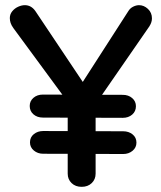

<svg xmlns="http://www.w3.org/2000/svg" viewBox="-20 -723 624 743"><path d="M147 -128Q126 -128 111 -140.5Q96 -153 96 -172Q96 -192 111 -204Q126 -216 147 -216L457 -215Q478 -215 493 -203Q508 -191 508 -171Q508 -152 493 -139.5Q478 -127 457 -127ZM146 -268Q124 -268 109.5 -280.5Q95 -293 95 -313Q95 -332 109.5 -344.5Q124 -357 146 -357L455 -356Q477 -356 491.5 -343.5Q506 -331 506 -312Q506 -292 491.5 -279.5Q477 -267 455 -267ZM518 -703Q537 -703 552.5 -688.5Q568 -674 568 -652Q568 -644 565.5 -636.5Q563 -629 558 -621L334 -297L350 -356V-51Q350 -29 335 -14.5Q320 0 296 0Q272 0 257 -14.5Q242 -29 242 -51V-348L249 -319L32 -614Q24 -625 21 -634.5Q18 -644 18 -653Q18 -668 27.5 -679.5Q37 -691 50.5 -697Q64 -703 76 -703Q101 -703 117 -680L313 -387L290 -390L476 -679Q483 -691 495 -697Q507 -703 518 -703Z"/></svg>

Font: Quicksand SemiBold
Style: Regular
Weight: 600
Designer: Andrew Paglinawan
Foundry: Andrew Paglinawan
Version: Version 3.004